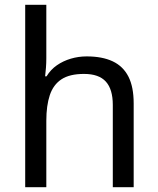

<svg xmlns="http://www.w3.org/2000/svg" viewBox="-20 -780 658 800"><path d="M173 -537Q173 -518 171.5 -498Q170 -478 168 -462H174Q191 -490 217 -508Q243 -526 275 -535.5Q307 -545 341 -545Q406 -545 449.5 -524.5Q493 -504 515 -461Q537 -418 537 -349V0H450V-343Q450 -408 421 -440Q392 -472 330 -472Q270 -472 236 -449.5Q202 -427 187.5 -383.5Q173 -340 173 -277V0H85V-760H173Z"/></svg>

Font: ubangla85
Style: Book
Weight: 400
Designer: Jelle Bosma - Monotype Design Team
Foundry: Monotype Imaging Inc.
Version: Version 2.003